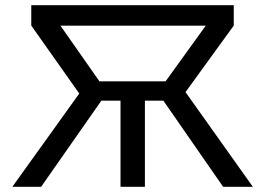

<svg xmlns="http://www.w3.org/2000/svg" viewBox="-20 -720 1022 740"><path d="M27.5 0 285.5 -359.5 100.5 -621.5V-700H881V-621.5L695 -365L954.5 0H840L587.5 -364L773 -621H213L393 -364L138.5 0ZM444.5 0V-332H328V-406.5H654V-332H538.5V0Z"/></svg>

Font: Geologica Roman Light
Style: Regular
Weight: 300
Designer: Sindre Bremnes, Frode Helland
Foundry: Monokrom Skriftforlag AS
Version: Version 1.010;gftools[0.9.28]